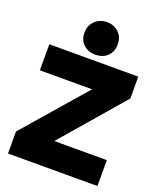

<svg xmlns="http://www.w3.org/2000/svg" viewBox="-170 -1059 971 1164"><g transform="rotate(20 315.5 -477.0)"><path d="M24 0V-142L370 -540H33V-708H607V-567L262 -167H601V0ZM316 -744Q268 -744 238.5 -772.5Q209 -801 209 -847Q209 -894 240 -924Q271 -954 317 -954Q361 -954 392 -925.5Q423 -897 423 -848Q423 -801 393.5 -772.5Q364 -744 316 -744Z"/></g></svg>

Font: Onest Black
Style: Regular
Weight: 900
Designer: Dmitri Voloshin, Andrey Kudryavtsev
Foundry: Dmitri Voloshin, Andrey Kudryavtsev
Version: Version 1.000;gftools[0.9.33]